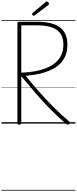

<svg xmlns="http://www.w3.org/2000/svg" viewBox="-20 -1732 1077 2690"><path d="M252 14Q237 14 230.5 8.5Q224 3 224 -8V-1408Q224 -1418 231 -1422.5Q238 -1427 252 -1427H500Q641 -1427 735 -1393.5Q829 -1360 876.5 -1289.5Q924 -1219 924 -1108Q924 -1023 899.5 -959Q875 -895 831 -848.5Q787 -802 729.5 -770.5Q672 -739 606.5 -718.5Q541 -698 473 -687Q405 -676 341 -670Q430 -558 529 -445.5Q628 -333 734.5 -227Q841 -121 951 -29Q959 -23 959.5 -14Q960 -5 948 6Q939 15 930.5 14.5Q922 14 912 6Q800 -85 691.5 -195.5Q583 -306 479 -426Q375 -546 278 -664V-8Q278 3 272.5 8.5Q267 14 252 14ZM278 -714Q333 -716 391.5 -722.5Q450 -729 507 -741.5Q564 -754 617.5 -774Q671 -794 716.5 -823.5Q762 -853 796 -893.5Q830 -934 849 -987Q868 -1040 868 -1108Q868 -1201 827.5 -1260.5Q787 -1320 705 -1348.5Q623 -1377 498 -1377H278ZM454 -1511Q445 -1511 437 -1519.5Q429 -1528 429 -1536Q429 -1538 430 -1541.5Q431 -1545 435 -1549L619 -1703Q624 -1707 627 -1709.5Q630 -1712 636 -1712Q642 -1712 649.5 -1706.5Q657 -1701 662 -1693Q667 -1685 667 -1678Q667 -1674 665.5 -1671Q664 -1668 659 -1663L468 -1518Q463 -1516 460 -1513.5Q457 -1511 454 -1511ZM0 928H1037V938H0ZM0 -20H1037V0H0ZM0 -505H1037V-500H0ZM0 -1448H1037V-1438H0Z"/></svg>

Font: Playwrite ID Guides
Style: Regular
Weight: 400
Designer: Veronika Burian, José Scaglione
Foundry: TypeTogether
Version: Version 1.003